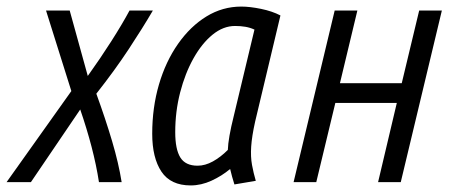

<svg xmlns="http://www.w3.org/2000/svg" viewBox="-70 -554 1380 584"><path d="M-50 0 147 -277 70 -522H142L197 -323Q235 -376 268.5 -428.5Q302 -481 324 -522H395Q364 -469 321.5 -404.5Q279 -340 223 -269Q251 -192 271 -124.5Q291 -57 300 0H231Q223 -52 208.5 -107.5Q194 -163 174 -221L24 0Z M510 10Q449 10 421 -32Q393 -74 393 -147Q393 -227 413.5 -297Q434 -367 471.5 -420.5Q509 -474 558 -504Q607 -534 664 -534Q690 -534 724 -527Q758 -520 783 -507L706 -184Q696 -139 694 -108Q692 -77 696.5 -52.5Q701 -28 708 -4L643 7Q639 -6 636 -16.5Q633 -27 630 -40Q605 -19 573.5 -4.5Q542 10 510 10ZM531 -50Q554 -50 577.5 -63Q601 -76 623 -98Q624 -133 641 -201L704 -464Q691 -470 676.5 -472.5Q662 -475 645 -475Q609 -475 576.5 -448.5Q544 -422 518.5 -376.5Q493 -331 478 -273Q463 -215 463 -152Q463 -100 478.5 -75Q494 -50 531 -50Z M823 0 948 -522H1017L964 -301H1152L1205 -522H1274L1149 0H1080L1137 -241H950L892 0Z"/></svg>

Font: Ubuntu Sans Condensed
Style: Italic
Weight: 400
Width: 3
Italic angle: -13.5°
Designer: Dalton Maag Ltd
Foundry: Dalton Maag Ltd
Version: Version 1.006; ttfautohint (v1.8.4.7-5d5b)